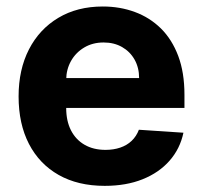

<svg xmlns="http://www.w3.org/2000/svg" viewBox="-20 -573 638 603"><path d="M308.9 10.7Q224.8 10.7 164.2 -23.6Q103.7 -57.9 71 -120.9Q38.4 -183.9 38.4 -270.2Q38.4 -354.4 71 -418Q103.7 -481.5 163.2 -517Q222.7 -552.6 302.9 -552.6Q356.9 -552.6 403.6 -535.3Q450.3 -518.1 485.3 -483.7Q520.2 -449.2 539.8 -397.2Q559.3 -345.2 559.3 -275.6V-234H98.7V-327.8H416.9Q416.9 -360.4 402.7 -385.7Q388.5 -410.9 363.5 -425.2Q338.4 -439.6 305.4 -439.6Q271 -439.6 244.5 -423.8Q218 -408 203.1 -381.6Q188.2 -355.1 187.9 -322.8V-233.7Q187.9 -193.2 202.9 -163.7Q218 -134.2 245.7 -118.3Q273.4 -102.3 311.4 -102.3Q336.6 -102.3 357.6 -109.4Q378.6 -116.5 393.5 -130.7Q408.4 -144.9 416.2 -165.5L556.1 -156.2Q545.5 -105.8 512.6 -68.4Q479.8 -30.9 428.1 -10.1Q376.4 10.7 308.9 10.7Z"/></svg>

Font: InterMG
Style: Bold
Weight: 700
Designer: Rasmus Andersson
Foundry: rsms
Version: Version 3.019;December 26, 2023;FontCreator 15.0.0.2955 64-b